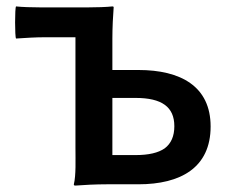

<svg xmlns="http://www.w3.org/2000/svg" viewBox="-20 -574 720 598"><path d="M215 -229V-114C215 -76 217 -28 210 0C210 2 210 4 215 4C239 2 279 0 313 0H411C543 0 636 -52 636 -180C636 -305 543 -356 411 -356H330V-454C330 -487 332 -527 334 -551C334 -552 334 -554 330 -554C312 -552 280 -551 255 -551H180H105C80 -551 48 -552 30 -554C26 -551 26 -458 30 -454C60 -456 90 -458 122 -458H215ZM493 -112C473 -98 443 -91 402 -91H330V-180V-269H402C484 -269 523 -241 523 -181C523 -150 513 -127 493 -112Z"/></svg>

Font: GenSekiGothic2 TW M
Style: Regular
Weight: 500
Version: Version 2.100;PS 2.1;hotconv 16.6.51;makeotf.lib2.5.65220 DE